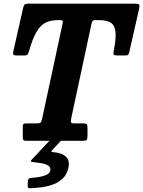

<svg xmlns="http://www.w3.org/2000/svg" viewBox="-20 -770 783 1050"><path d="M104.5 -22.5V-76Q104.5 -87.5 107.8 -91.2Q111 -95 122.5 -95H179Q198 -95 202.5 -100Q207 -105 210.5 -121.5L323 -644Q324.5 -653 322.2 -656.5Q320 -660 308.5 -660H296.5Q255 -660 226.8 -644.8Q198.5 -629.5 177.8 -592.5Q157 -555.5 139 -491Q135 -477.5 130.8 -472Q126.5 -466.5 110 -466.5H73Q56 -466.5 53 -471.8Q50 -477 53 -490L106.5 -726.5Q110 -740.5 114.5 -745.2Q119 -750 136 -750H716.5Q736.5 -750 740.8 -745Q745 -740 741 -722.5L687.5 -487.5Q684.5 -474.5 680.8 -470.5Q677 -466.5 661 -466.5H625Q605 -466.5 601.8 -471.2Q598.5 -476 602 -492Q615 -557 611.8 -593.5Q608.5 -630 587 -645Q565.5 -660 524 -660H502.5Q490 -660 486.5 -655.5Q483 -651 480.5 -640.5L370 -125.5Q366.5 -108 368.2 -101.5Q370 -95 390.5 -95H436Q451 -95 454.8 -90.5Q458.5 -86 458.5 -71V-26Q458.5 -8 453.2 -4Q448 0 431 0H125.5Q111.5 0 108 -4Q104.5 -8 104.5 -22.5ZM131.5 245 132.5 216.5Q134.5 208 139 205.8Q143.5 203.5 151 203Q171.5 201.5 194.5 197.8Q217.5 194 234.5 185.8Q251.5 177.5 255 163Q258.5 145.5 244.8 136.2Q231 127 208.8 123Q186.5 119 164.5 117Q150 115.5 148.8 112.2Q147.5 109 154 102.5L256 -6Q260.5 -11 271.5 -11H302Q322.5 -11 313.5 -1L268.5 48Q260 56.5 260.8 59Q261.5 61.5 274.5 62.5Q318.5 66 340.8 87Q363 108 353.5 150Q345.5 184.5 323.2 206Q301 227.5 270.2 238.8Q239.5 250 206 254.2Q172.5 258.5 143.5 259.5Q130 260 131.5 245Z"/></svg>

Font: Besley* Narrow
Style: Bold Italic
Weight: 700
Width: 4
Italic angle: -13°
Designer: Owen Earl
Foundry: indestructible type*
Version: Version 3.000; ttfautohint (v1.8.3)